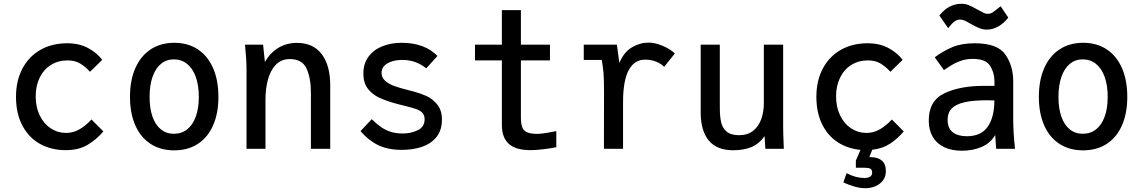

<svg xmlns="http://www.w3.org/2000/svg" viewBox="-20 -786 6040 1014"><path d="M64.5 -274.5Q64.5 -360 98.5 -424Q132.5 -488 193.8 -522.8Q255 -557.5 334.5 -557.5Q398 -557.5 444.8 -532.5Q491.5 -507.5 520 -470L455.5 -407Q429 -435.5 402.2 -451.2Q375.5 -467 336 -467Q287.5 -467 249.2 -443.2Q211 -419.5 189.8 -376.2Q168.5 -333 168.5 -277.5Q168.5 -220.5 189.8 -176.5Q211 -132.5 248 -108.2Q285 -84 329.5 -84Q368 -84 401.8 -104.2Q435.5 -124.5 463 -155L526 -92Q489 -48.5 442.2 -20.8Q395.5 7 327 7Q250.5 7 191 -26.2Q131.5 -59.5 98 -123.2Q64.5 -187 64.5 -274.5Z M666.5 -274.5Q666.5 -362.5 695 -426.8Q723.5 -491 776.2 -525.5Q829 -560 900.5 -560Q972 -560 1024.5 -525.5Q1077 -491 1105.2 -426.8Q1133.5 -362.5 1133.5 -274.5Q1133.5 -188.5 1105.8 -124.8Q1078 -61 1025.5 -26.5Q973 8 900 8Q827.5 8 774.8 -26.5Q722 -61 694.2 -124.8Q666.5 -188.5 666.5 -274.5ZM1030 -274.5Q1030 -335 1014 -379.8Q998 -424.5 968.2 -448.5Q938.5 -472.5 898 -472.5Q858.5 -472.5 829.8 -448.5Q801 -424.5 785.5 -379.8Q770 -335 770 -274.5Q770 -214 785.2 -170.2Q800.5 -126.5 829.5 -103Q858.5 -79.5 898 -79.5Q939 -79.5 968.8 -103Q998.5 -126.5 1014.2 -170.5Q1030 -214.5 1030 -274.5Z M1274 -550H1369.5L1379 -459Q1407.5 -508 1450.8 -533.8Q1494 -559.5 1548.5 -559.5Q1634 -559.5 1679 -500.2Q1724 -441 1724 -334.5V0H1622V-294.5Q1622 -374.5 1598.8 -424.2Q1575.5 -474 1511 -474Q1464.5 -474 1435.8 -443Q1407 -412 1394.5 -363.8Q1382 -315.5 1382 -260.5V0H1282V-413.5Q1282 -447 1280.2 -473.5Q1278.5 -500 1274 -550Z M1884 -93.5 1943 -156.5Q1970.5 -130.5 1992.5 -115Q2014.5 -99.5 2042.5 -90.2Q2070.5 -81 2107 -81Q2152 -81 2187.2 -98.8Q2222.5 -116.5 2222.5 -156Q2222.5 -178 2210 -190.8Q2197.5 -203.5 2177.8 -210.2Q2158 -217 2119.5 -226.5Q2098.5 -231.5 2078 -237Q2020.5 -252.5 1983 -270Q1945.5 -287.5 1922.2 -318.2Q1899 -349 1899 -397.5Q1899 -449 1925.5 -485.8Q1952 -522.5 1998 -541.2Q2044 -560 2101.5 -560Q2222 -560 2290.5 -490.5L2231 -425Q2176.5 -469.5 2105 -469.5Q2056 -469.5 2025.5 -451Q1995 -432.5 1995 -401Q1995 -375 2016.2 -357.5Q2037.5 -340 2067 -330Q2096.5 -320 2143.5 -308L2162 -303.5Q2201 -293 2232.2 -279Q2263.5 -265 2288.8 -234.5Q2314 -204 2314 -154.5Q2314 -98 2285 -62.2Q2256 -26.5 2208.5 -10.5Q2161 5.5 2102.5 5.5Q2029 5.5 1977.8 -19.2Q1926.5 -44 1884 -93.5Z M2630.5 -125V-467H2488.5V-550H2630.5V-732.5H2731V-550H2884.5V-467H2731V-165Q2731 -130.5 2739 -112.2Q2747 -94 2765.5 -86.5Q2784 -79 2818 -79Q2834.5 -79 2864.8 -83.8Q2895 -88.5 2918 -93.5V-8.5Q2894.5 -3.5 2853 1.8Q2811.5 7 2782.5 7Q2703.5 7 2667 -26.5Q2630.5 -60 2630.5 -125Z M3170 -300.5Q3170 -372 3167 -403.8Q3164 -435.5 3158 -469.5H3063V-550H3238L3251 -453.5Q3274.5 -510.5 3317 -535.8Q3359.5 -561 3405.5 -561Q3439.5 -561 3479.8 -544Q3520 -527 3544 -503.5L3487.5 -433Q3472.5 -448.5 3446.8 -459.8Q3421 -471 3386.5 -471Q3330 -471 3300.2 -415.2Q3270.5 -359.5 3270.5 -247.5V0H3169.5Z M3680.5 -192.5V-550H3781.5V-218Q3781.5 -171 3788.5 -140.2Q3795.5 -109.5 3817.8 -90.8Q3840 -72 3883.5 -72Q3928.5 -72 3957.8 -95.5Q3987 -119 4000.5 -157.2Q4014 -195.5 4014 -241V-550H4116V-119Q4116 -87 4118 -41L4119.5 0H4022L4018 -67Q3989.5 -26.5 3949 -9.5Q3908.5 7.5 3852 7.5Q3765.5 7.5 3723 -44.2Q3680.5 -96 3680.5 -192.5Z M4434 177.5 4451 128.5Q4500 154 4543 154Q4586 154 4586 126Q4586 111 4577 105.5Q4568 100 4548 100H4500V62L4524.5 5.5Q4455.5 -1 4403 -35.8Q4350.5 -70.5 4321 -131.5Q4291.5 -192.5 4291.5 -274.5Q4291.5 -360 4325.5 -424Q4359.5 -488 4420.8 -522.8Q4482 -557.5 4561.5 -557.5Q4625 -557.5 4671.8 -532.5Q4718.5 -507.5 4747 -470L4682.5 -407Q4656 -435.5 4629.2 -451.2Q4602.5 -467 4563 -467Q4514.5 -467 4476.2 -443.2Q4438 -419.5 4416.8 -376.2Q4395.5 -333 4395.5 -277.5Q4395.5 -220.5 4416.8 -176.5Q4438 -132.5 4475 -108.2Q4512 -84 4556.5 -84Q4595 -84 4628.8 -104.2Q4662.5 -124.5 4690 -155L4753 -92Q4721 -54 4681.5 -27.8Q4642 -1.5 4586.5 5L4571 44H4578.5Q4615.5 44 4637 61.8Q4658.5 79.5 4658.5 118.5Q4658.5 146.5 4643 167Q4627.5 187.5 4602.5 197.8Q4577.5 208 4549 208Q4523.5 208 4493.5 199.5Q4463.5 191 4434 177.5Z M4885 -149Q4885 -254.5 4968 -293.5Q5051 -332.5 5172.5 -332.5H5232V-357.5Q5232 -402 5209 -438.5Q5186 -475 5117.5 -475Q5087 -475 5060.5 -466.8Q5034 -458.5 5014.5 -447.2Q4995 -436 4965 -416L4916.5 -483.5Q4962.5 -517.5 5010.8 -537.5Q5059 -557.5 5128 -557.5Q5248 -557.5 5289.5 -498Q5331 -438.5 5331 -358V-156.5Q5331 -89.5 5340.5 0H5241Q5239 -21.5 5237 -56.5L5236 -73Q5210.5 -29.5 5163.8 -9.8Q5117 10 5060.5 10Q5005.5 10 4966 -9Q4926.5 -28 4905.8 -63.8Q4885 -99.5 4885 -149ZM5231.5 -255.5 5193.5 -256.5Q5119.5 -256.5 5073.8 -246Q5028 -235.5 5006.2 -213Q4984.5 -190.5 4984.5 -153.5Q4984.5 -108.5 5011.8 -87.5Q5039 -66.5 5086 -66.5Q5161.5 -66.5 5196.5 -117Q5231.5 -167.5 5231.5 -255.5ZM5105 -661Q5083 -674 5072.5 -678.2Q5062 -682.5 5051.5 -682.5Q5035 -682.5 5021.8 -673.2Q5008.5 -664 4987.5 -637.5L4941 -704Q4990 -766 5057.5 -766Q5077.5 -766 5093.5 -759.8Q5109.5 -753.5 5133 -740.5L5144 -734.5Q5170 -720 5178.2 -716.5Q5186.5 -713 5198 -713Q5210 -713 5219.2 -718.5Q5228.5 -724 5250 -741.5L5264.5 -753L5305 -693Q5282 -663 5252 -646.2Q5222 -629.5 5191 -629.5Q5172 -629.5 5151.8 -637.5Q5131.5 -645.5 5105 -661Z M5466.5 -274.5Q5466.5 -362.5 5495 -426.8Q5523.5 -491 5576.2 -525.5Q5629 -560 5700.5 -560Q5772 -560 5824.5 -525.5Q5877 -491 5905.2 -426.8Q5933.5 -362.5 5933.5 -274.5Q5933.5 -188.5 5905.8 -124.8Q5878 -61 5825.5 -26.5Q5773 8 5700 8Q5627.5 8 5574.8 -26.5Q5522 -61 5494.2 -124.8Q5466.5 -188.5 5466.5 -274.5ZM5830 -274.5Q5830 -335 5814 -379.8Q5798 -424.5 5768.2 -448.5Q5738.5 -472.5 5698 -472.5Q5658.5 -472.5 5629.8 -448.5Q5601 -424.5 5585.5 -379.8Q5570 -335 5570 -274.5Q5570 -214 5585.2 -170.2Q5600.5 -126.5 5629.5 -103Q5658.5 -79.5 5698 -79.5Q5739 -79.5 5768.8 -103Q5798.5 -126.5 5814.2 -170.5Q5830 -214.5 5830 -274.5Z"/></svg>

Font: JuliaMono Medium
Style: Regular
Weight: 500
Monospace: yes
Designer: cormullion
Foundry: corm
Version: Version 0.054; ttfautohint (v1.8.4)